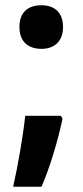

<svg xmlns="http://www.w3.org/2000/svg" viewBox="-20 -575 316 731"><path d="M54 -472C54 -415 89 -389 138 -389C184 -389 220 -415 220 -472C220 -530 185 -555 138 -555C88 -555 54 -530 54 -472ZM218 -123 212 -134H76C68 -58 49 52 30 136H138C170 63 201 -41 218 -123Z"/></svg>

Font: Noto Sans Thai Looped SemiCondensed
Style: Bold
Weight: 700
Width: 4
Designer: Sasikarn Vongin, Ben Mitchell
Foundry: The Fontpad Ltd
Version: Version 1.001